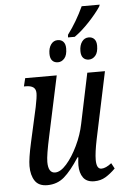

<svg xmlns="http://www.w3.org/2000/svg" viewBox="-59 -913 613 964"><g transform="rotate(-5 247.5 -430.5)"><path d="M304 -77Q304 -89 307 -117H303Q261 -52 225.5 -21.5Q190 9 140 9Q97 9 78 -19.5Q59 -48 59 -94Q59 -131 77 -212L116 -387Q126 -435 126 -456Q126 -476 113.5 -485.5Q101 -495 74 -495H66L76 -536H235L171 -237Q150 -141 150 -107Q150 -51 185 -51Q212 -51 242.5 -85.5Q273 -120 299 -174Q325 -228 336 -283L389 -536H478L407 -200Q393 -132 393 -96Q393 -50 418 -50Q440 -50 469 -73L484 -45Q459 -20 434 -5Q409 10 377 10Q339 10 321.5 -14Q304 -38 304 -77ZM309 -734Q356 -797 390 -871H481L477 -861Q455 -828 416.5 -787Q378 -746 342 -721H308ZM208 -647Q208 -676 221 -694Q234 -712 255 -712Q273 -712 283.5 -700.5Q294 -689 294 -667Q294 -633 280 -617Q266 -601 247 -601Q229 -601 218.5 -612.5Q208 -624 208 -647ZM364 -647Q364 -676 377 -694Q390 -712 411 -712Q429 -712 439.5 -700.5Q450 -689 450 -667Q450 -633 436 -617Q422 -601 403 -601Q385 -601 374.5 -612.5Q364 -624 364 -647Z"/></g></svg>

Font: Noto Serif Cond
Style: Italic
Weight: 400
Width: 3
Italic angle: -12°
Designer: Monotype Design Team
Foundry: Monotype Imaging Inc.
Version: Version 1.001